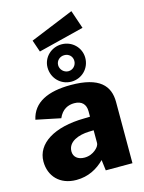

<svg xmlns="http://www.w3.org/2000/svg" viewBox="-140 -1042 850 1133"><g transform="rotate(-15 284.5 -475.0)"><path d="M356 -65 364 0H527V-374C527 -473 470 -540 294 -540C155 -540 62 -497 40 -396L190 -365C212 -416 250 -431 286 -431C332 -431 356 -406 356 -363V-330L321 -329C135 -327 22 -254 22 -145C22 -56 82 10 183 10C256 10 312 -21 356 -65ZM326 -246 356 -247V-171C356 -154 344 -140 329 -128C314 -116 292 -105 263 -105C222 -105 197 -127 197 -160C197 -221 266 -244 326 -246ZM411 -960 145 -851 170 -778 449 -848ZM419 -673C419 -736 368 -786 304 -786C241 -786 189 -737 189 -675C189 -609 240 -558 304 -558C368 -558 419 -608 419 -673ZM352 -672C352 -645 331 -622 303 -622C276 -622 253 -645 253 -672C253 -700 276 -720 303 -720C331 -720 352 -700 352 -672Z"/></g></svg>

Font: Bisquit Text
Style: Bold
Weight: 800
Version: Version 1.004;Glyphs 3.2.3 (3260)